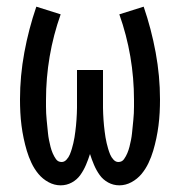

<svg xmlns="http://www.w3.org/2000/svg" viewBox="-20 -548 540 576"><path d="M162 8Q143 8 125.5 -1.5Q108 -11 95.5 -26Q83 -41 74.5 -59Q66 -77 60.5 -95.5Q55 -114 51 -133Q47 -152 44.5 -171.5Q42 -191 41 -210.5Q40 -230 40 -250Q40 -320 53 -390.5Q66 -461 89 -528L162 -505Q140 -443 129 -378.5Q118 -314 118 -248Q118 -238 118 -228Q118 -218 118.5 -208Q119 -198 120 -188Q121 -178 122 -168Q123 -158 124 -148Q125 -138 127 -128Q129 -118 131.5 -108Q134 -98 138 -88.5Q142 -79 148 -70.5Q154 -62 165 -62Q173 -62 179.5 -69Q186 -76 189.5 -84.5Q193 -93 195.5 -101.5Q198 -110 200 -118.5Q202 -127 203.5 -136Q205 -145 206 -153.5Q207 -162 208 -171Q209 -180 209.5 -189Q210 -198 210.5 -207Q211 -216 211 -224.5Q211 -233 211 -242Q211 -251 211 -260V-338H289V-260Q289 -251 289 -242Q289 -233 289 -224.5Q289 -216 289.5 -207Q290 -198 290.5 -189Q291 -180 292 -171Q293 -162 294 -153.5Q295 -145 296.5 -136Q298 -127 300 -118.5Q302 -110 304.5 -101.5Q307 -93 310.5 -84.5Q314 -76 320.5 -69Q327 -62 335 -62Q346 -62 352 -70.5Q358 -79 362 -88.5Q366 -98 368.5 -108Q371 -118 373 -128Q375 -138 376 -148Q377 -158 378 -168Q379 -178 380 -188Q381 -198 381.5 -208Q382 -218 382 -228Q382 -238 382 -248Q382 -314 371 -378.5Q360 -443 338 -505L411 -528Q434 -461 447 -390.5Q460 -320 460 -250Q460 -230 459 -210.5Q458 -191 455.5 -171.5Q453 -152 449 -133Q445 -114 439.5 -95.5Q434 -77 425.5 -59Q417 -41 404.5 -26Q392 -11 374.5 -1.5Q357 8 338 8Q320 8 304.5 -0.5Q289 -9 279 -23Q269 -37 262 -53.5Q255 -70 250 -86Q245 -70 238 -53.5Q231 -37 221 -23Q211 -9 195.5 -0.5Q180 8 162 8Z"/></svg>

Font: Iosevka Term
Style: Regular
Weight: 400
Monospace: yes
Designer: Belleve Invis
Foundry: Belleve Invis
Version: Version 30.0.1